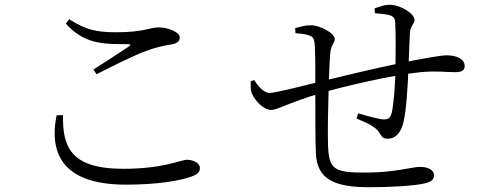

<svg xmlns="http://www.w3.org/2000/svg" viewBox="-20 -783 2040 815"><path d="M514.1 0.8C653.4 0.8 742.1 -16.5 788.4 -32C818.1 -42.3 828.5 -51.6 828.5 -70.1C828.5 -91.5 798.9 -104.8 774.1 -104.8C746.9 -104.8 676.3 -66.5 503.3 -66.5C271.9 -66.5 246.4 -166.9 247.2 -294.4L220.2 -293.6C185 -118.4 259.8 0.8 514.1 0.8ZM376.8 -487.9 389.6 -467.8C458.5 -502.7 550.5 -548.9 600.5 -566.8C650.2 -585.5 680.4 -589.3 708.1 -594.5C732.7 -599.4 743 -607.3 743 -624.5C743 -647.6 690.9 -666.7 653.7 -666.7C614.9 -666.7 591.9 -646.1 473.4 -646.1C394.6 -646.1 345.4 -654.6 274 -701.4L259.3 -682.8C332.6 -601.9 404.9 -594 521.6 -595.7C535.8 -595.5 536.8 -592.5 526.4 -585.3C489.6 -560.7 427.2 -520.3 376.8 -487.9Z M1548.1 11.7C1652.1 11.7 1740.3 4.9 1779.9 -3.9C1810.4 -11.2 1822.1 -19.2 1822.1 -39.3C1822.1 -62.6 1795.3 -74.6 1762.1 -74.6C1730.3 -74.6 1654.5 -50.4 1531.7 -50.4C1397 -50.4 1375.7 -63.3 1372.3 -169.7C1370.5 -219.8 1372.6 -328.9 1375.4 -420.9C1377.6 -477.6 1379 -528.3 1381.7 -555.6C1385.1 -595.4 1400.8 -599.1 1400.8 -616.8C1400.8 -643.3 1337 -675.8 1300 -675.8C1274.1 -675.8 1252.3 -669 1233 -663.4L1234.2 -642.1C1252.8 -640.3 1277 -638.9 1292.4 -632.6C1308 -626.8 1313.8 -620.7 1316 -591.9C1318.6 -559.8 1319 -486.4 1318.4 -406.7C1318.9 -304.3 1317.9 -192.3 1320.9 -131.8C1325.5 -19.2 1404 11.7 1548.1 11.7ZM1130.3 -316.2C1159 -316.2 1204 -347.5 1348 -389.4C1435.5 -415.3 1646.5 -465.1 1764.5 -476.6C1834.5 -483.1 1871 -476.7 1910.4 -476.7C1937.6 -476.7 1952.5 -482.4 1952.5 -502.4C1952.5 -533.2 1917.4 -548.2 1875.6 -548.2C1850.6 -548.2 1774.4 -534.5 1681.8 -515.6C1575.6 -494 1401.2 -451.8 1348.2 -438.8C1289.2 -424.5 1150.7 -388.4 1124.1 -388.4C1100.5 -388.4 1075 -417.4 1058.9 -443.6L1044.3 -437.8C1043.9 -419 1043.3 -400.1 1048.5 -387.7C1064 -350.9 1102.2 -316.2 1130.3 -316.2ZM1625.1 -194.2C1661.2 -194.2 1683.4 -222.2 1693.5 -268.4C1704.5 -316.7 1711.1 -414.4 1713.5 -488.8C1715.7 -549.1 1717.8 -601.6 1719.6 -639.7C1721.5 -675.2 1739.7 -681.3 1739.7 -697.8C1739.7 -724.7 1681.3 -762.8 1633.4 -762.8C1613.5 -762.8 1592.7 -755.5 1570 -747.3L1571.2 -726.8C1595.4 -725.1 1615.3 -723.1 1630.6 -719.3C1648.4 -714.7 1656.3 -706.8 1657.3 -691C1660.5 -644.6 1659.6 -544.6 1658.6 -483.6C1657.6 -425.7 1651.3 -336 1641.9 -300.5C1635.5 -280.1 1625.1 -276 1610.3 -276C1592.7 -276 1543.8 -289.1 1500.3 -301.9L1493.1 -279.9C1532.8 -262.9 1577 -246.4 1592.3 -216.1C1602.6 -197.5 1610.7 -194.2 1625.1 -194.2Z"/></svg>

Font: Source Han Serif TW VF
Style: Regular
Weight: 250
Designer: Ryoko NISHIZUKA 西塚涼子 (kana & ideographs); Frank Grießhammer (Latin, Greek & Cyrillic); Wenlong ZHANG 张文龙 (bopomofo); San
Foundry: Adobe
Version: Version 2.002;hotconv 1.1.0;makeotfexe 2.6.0